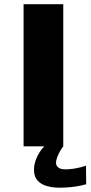

<svg xmlns="http://www.w3.org/2000/svg" viewBox="-20 -695 430 912"><path d="M92 0H280.5V-675H92ZM262 196.5Q290 196.5 316.5 193.8Q343 191 362.8 186.8Q382.5 182.5 389.5 180L388.5 92Q380.5 95 364.2 99.2Q348 103.5 328.2 106.5Q308.5 109.5 291.5 109.5Q267.5 109.5 256.8 100.5Q246 91.5 246 78.5Q246 67 251.8 51.8Q257.5 36.5 266 21.8Q274.5 7 281 0H190.5Q181 9 169.5 26Q158 43 149.8 65.2Q141.5 87.5 141.5 112.5Q141.5 144.5 158.8 163Q176 181.5 203.5 189Q231 196.5 262 196.5Z"/></svg>

Font: Anybody Expanded
Style: Bold
Weight: 700
Width: 7
Designer: Tyler Finck
Foundry: Etcetera Type Company
Version: Version 1.113;gftools[0.9.25]